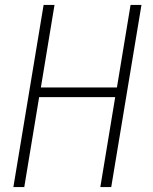

<svg xmlns="http://www.w3.org/2000/svg" viewBox="-20 -755 616 775"><path d="M34 0H78L138 -363H445L385 0H429L551 -735H507L452 -402H145L200 -735H156Z"/></svg>

Font: Iosevka Sparkle XLtObl
Style: Regular
Weight: 200
Italic angle: -9°
Designer: Belleve Invis
Foundry: Belleve Invis
Version: Version 4.5.0; ttfautohint (v1.8.3)